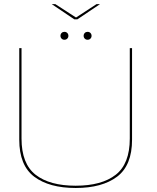

<svg xmlns="http://www.w3.org/2000/svg" viewBox="-20 -908 762 932"><path d="M347.5 4.5Q219 4.5 146.2 -50.2Q73.5 -105 73.5 -230V-674.5H84.5V-235.5Q84.5 -113 152.8 -59.8Q221 -6.5 347.2 -6.5Q473.5 -6.5 541.8 -59.8Q610 -113 610 -235.5V-674.5H621V-230Q621 -105 548.2 -50.2Q475.5 4.5 347.5 4.5ZM405 -715Q397 -715 391.5 -720.5Q386 -726 386 -734Q386 -742.5 391.5 -748Q397 -753.5 405 -753.5Q413.5 -753.5 419 -748Q424.5 -742.5 424.5 -734Q424.5 -726 419 -720.5Q413.5 -715 405 -715ZM292.5 -715Q284.5 -715 279 -720.5Q273.5 -726 273.5 -734Q273.5 -742.5 279 -748Q284.5 -753.5 292.5 -753.5Q301 -753.5 306.5 -748Q312 -742.5 312 -734Q312 -726 306.5 -720.5Q301 -715 292.5 -715ZM341 -814 231 -888H248.5L349 -823L448.5 -888H465.5L355.5 -814Z"/></svg>

Font: Anybody ExtraExpanded Thin
Style: Regular
Weight: 100
Width: 8
Designer: Tyler Finck
Foundry: Etcetera Type Company
Version: Version 1.010; ttfautohint (v1.8.3) -l 8 -r 50 -G 200 -x 14 